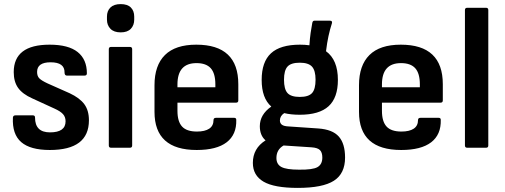

<svg xmlns="http://www.w3.org/2000/svg" viewBox="-20 -721 2463 937"><path d="M223 11Q128 11 83.5 -27.5Q39 -66 43 -147Q44 -158 55 -158H141Q151 -158 151 -147Q151 -75 224 -75Q300 -75 300 -129Q300 -150 287.5 -164Q275 -178 246 -191L137 -241Q90 -262 68.5 -292Q47 -322 47 -369Q47 -503 222 -503Q314 -503 359 -467Q404 -431 404 -363Q404 -352 392 -352H307Q295 -352 295 -367Q296 -417 227 -417Q161 -417 161 -370Q161 -350 171.5 -339Q182 -328 212 -314L320 -266Q369 -243 391.5 -212.5Q414 -182 414 -134Q414 11 223 11Z M522 0Q511 0 511 -11V-481Q511 -492 522 -492H614Q625 -492 625 -481V-11Q625 0 614 0ZM569 -563Q536 -563 519 -580.5Q502 -598 502 -625V-640Q502 -668 519 -684.5Q536 -701 569 -701Q602 -701 618.5 -684.5Q635 -668 635 -640V-625Q635 -598 618.5 -580.5Q602 -563 569 -563Z M940 11Q734 11 734 -175V-305Q734 -402 785 -452.5Q836 -503 938 -503Q1143 -503 1143 -310V-231Q1143 -220 1132 -220H846V-180Q846 -128 868.5 -103.5Q891 -79 941 -79Q980 -79 1001 -93Q1022 -107 1022 -135Q1022 -146 1034 -146H1123Q1133 -146 1133 -136Q1135 -64 1086 -26.5Q1037 11 940 11ZM846 -295H1031V-309Q1031 -363 1008.5 -388Q986 -413 939 -413Q846 -413 846 -309Z M1443 -161Q1400 -161 1367 -169Q1346 -155 1346 -133Q1346 -120 1355.5 -112.5Q1365 -105 1388 -104L1534 -94Q1603 -89 1633.5 -54.5Q1664 -20 1664 48Q1664 126 1609.5 161Q1555 196 1433 196Q1318 196 1266 165.5Q1214 135 1214 74Q1214 3 1276 -36Q1248 -60 1248 -105Q1248 -162 1304 -201Q1257 -242 1257 -331Q1257 -419 1302.5 -461Q1348 -503 1444 -503Q1469 -503 1490 -500Q1492 -533 1496 -561Q1500 -589 1504 -609Q1506 -620 1514 -620H1590Q1603 -620 1600 -608Q1590 -577 1583 -544.5Q1576 -512 1571 -471Q1629 -429 1629 -331Q1629 -244 1583.5 -202.5Q1538 -161 1443 -161ZM1443 -248Q1486 -248 1503 -267Q1520 -286 1520 -332Q1520 -377 1502.5 -396Q1485 -415 1443 -415Q1400 -415 1383 -396Q1366 -377 1366 -332Q1366 -286 1383 -267Q1400 -248 1443 -248ZM1329 50Q1329 81 1353.5 94Q1378 107 1439 107Q1506 108 1529.5 94.5Q1553 81 1553 48Q1553 23 1541.5 11.5Q1530 0 1501 -2L1364 -11Q1329 9 1329 50Z M1938 11Q1732 11 1732 -175V-305Q1732 -402 1783 -452.5Q1834 -503 1936 -503Q2141 -503 2141 -310V-231Q2141 -220 2130 -220H1844V-180Q1844 -128 1866.5 -103.5Q1889 -79 1939 -79Q1978 -79 1999 -93Q2020 -107 2020 -135Q2020 -146 2032 -146H2121Q2131 -146 2131 -136Q2133 -64 2084 -26.5Q2035 11 1938 11ZM1844 -295H2029V-309Q2029 -363 2006.5 -388Q1984 -413 1937 -413Q1844 -413 1844 -309Z M2260 0Q2249 0 2249 -11V-672Q2249 -683 2260 -683H2352Q2363 -683 2363 -672V-11Q2363 0 2352 0Z"/></svg>

Font: Sofia Sans Semi Condensed
Style: Bold
Weight: 700
Designer: Botio Nikoltchev, Ani Petrova
Foundry: lettersoup
Version: Version 4.100; ttfautohint (v1.8.4.7-5d5b)